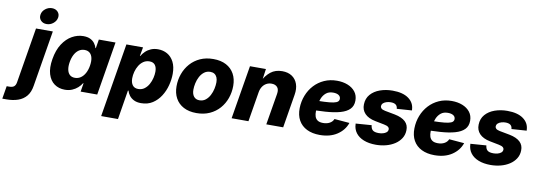

<svg xmlns="http://www.w3.org/2000/svg" viewBox="-177 -1237 5352 1909"><g transform="rotate(10 2499.0 -282.0)"><path d="M99.6 -541H269.5L175.8 24.9Q165.5 89.8 132.8 129.2Q100.1 168.5 48.6 186.3Q-2.9 204.1 -69.3 204.1H-109.4L-87.9 74.7H-64.5Q-29.8 74.7 -13.9 61.3Q2 47.9 6.8 19.5ZM194.8 -602.5Q157.7 -602.5 135.7 -626.5Q113.8 -650.4 119.6 -685.1Q125 -719.7 155 -743.7Q185.1 -767.6 222.2 -767.6Q259.3 -767.6 281.2 -743.7Q303.2 -719.7 297.4 -685.1Q291.5 -650.9 261.7 -626.7Q231.9 -602.5 194.8 -602.5Z M486.3 8.8Q424.8 8.8 380.4 -23.2Q335.9 -55.2 316.9 -117.4Q297.9 -179.7 313 -270Q328.6 -363.3 368.9 -425Q409.2 -486.8 464.1 -517.6Q519 -548.3 577.6 -548.3Q619.6 -548.3 647.5 -534.7Q675.3 -521 691.9 -498.8Q708.5 -476.6 715.3 -451.7H719.2L733.9 -541H902.3L813 0H645.5L659.7 -86.4H654.8Q639.6 -61 615.5 -39.6Q591.3 -18.1 559.1 -4.6Q526.9 8.8 486.3 8.8ZM564.9 -125Q597.7 -125 623.8 -143.1Q649.9 -161.1 667.5 -193.6Q685.1 -226.1 692.4 -270Q699.7 -314.9 692.9 -347.4Q686 -379.9 665.8 -397.5Q645.5 -415 612.8 -415Q580.6 -415 554.7 -397Q528.8 -378.9 511.7 -346.4Q494.6 -314 487.3 -270Q480 -226.6 486.6 -193.6Q493.2 -160.6 512.9 -142.8Q532.7 -125 564.9 -125Z M888.7 204.1 1012.2 -541H1180.2L1164.1 -451.7H1168Q1183.1 -477.5 1206.1 -499.5Q1229 -521.5 1260.3 -534.9Q1291.5 -548.3 1331.1 -548.3Q1383.8 -548.3 1425.5 -524.4Q1467.3 -500.5 1491.9 -452.6Q1516.6 -404.8 1516.6 -333.5Q1516.6 -276.4 1501 -216.3Q1485.4 -156.2 1453.1 -105.5Q1420.9 -54.7 1371.8 -22.9Q1322.8 8.8 1255.4 8.8Q1212.9 8.8 1183.6 -5.9Q1154.3 -20.5 1137 -43.5Q1119.6 -66.4 1112.8 -91.8H1106.9L1058.6 204.1ZM1203.6 -125Q1240.2 -125 1266.6 -144.8Q1293 -164.6 1310.1 -195.3Q1327.1 -226.1 1335.2 -260.3Q1343.3 -294.4 1343.3 -323.7Q1343.3 -366.7 1325 -390.9Q1306.6 -415 1269 -415Q1234.4 -415 1208 -397.2Q1181.6 -379.4 1163.6 -350.1Q1145.5 -320.8 1136.5 -286.4Q1127.4 -252 1127.4 -219.2Q1127.4 -175.3 1147 -150.1Q1166.5 -125 1203.6 -125Z M1815.4 10.3Q1739.3 10.3 1685.5 -18.1Q1631.8 -46.4 1603.5 -97.9Q1575.2 -149.4 1575.2 -218.3Q1575.2 -284.7 1596.7 -344Q1618.2 -403.3 1658.9 -449.5Q1699.7 -495.6 1757.8 -522Q1815.9 -548.3 1890.1 -548.3Q1966.3 -548.3 2019.8 -520Q2073.2 -491.7 2101.6 -440.2Q2129.9 -388.7 2129.9 -319.3Q2129.9 -253.9 2108.9 -194.6Q2087.9 -135.3 2047.4 -89.1Q2006.8 -43 1948.5 -16.4Q1890.1 10.3 1815.4 10.3ZM1822.8 -120.1Q1858.9 -120.1 1884.8 -140.6Q1910.6 -161.1 1927.2 -192.9Q1943.8 -224.6 1951.4 -260Q1959 -295.4 1959 -325.2Q1959 -354.5 1950 -375Q1940.9 -395.5 1924.1 -406.5Q1907.2 -417.5 1882.8 -417.5Q1846.7 -417.5 1820.6 -397.5Q1794.4 -377.4 1777.8 -345.9Q1761.2 -314.5 1753.7 -279.3Q1746.1 -244.1 1746.1 -213.9Q1746.1 -170.4 1766.1 -145.3Q1786.1 -120.1 1822.8 -120.1Z M2389.6 -300.8 2339.8 0H2169.9L2259.8 -541H2420.9L2401.4 -402.8L2389.6 -408.2Q2421.4 -473.6 2468.8 -511Q2516.1 -548.3 2585 -548.3Q2644.5 -548.3 2684.1 -521.7Q2723.6 -495.1 2740.2 -447.8Q2756.8 -400.4 2746.1 -337.9L2690.4 0H2520L2572.8 -315.9Q2580.6 -361.8 2560.5 -384.8Q2540.5 -407.7 2502.4 -407.7Q2473.1 -407.7 2449.5 -394.5Q2425.8 -381.3 2410.4 -357.4Q2395 -333.5 2389.6 -300.8Z M3060.5 11.7Q2984.9 11.7 2929.9 -15.4Q2875 -42.5 2846.2 -93.8Q2817.4 -145 2818.8 -217.3Q2820.3 -285.2 2843.8 -345.2Q2867.2 -405.3 2909.4 -451.2Q2951.7 -497.1 3009.8 -523.2Q3067.9 -549.3 3138.7 -549.3Q3198.2 -549.3 3246.6 -530.3Q3294.9 -511.2 3323.2 -474.9Q3351.6 -438.5 3351.6 -386.2Q3351.6 -332.5 3319.3 -299.6Q3287.1 -266.6 3225.6 -249.3Q3164.1 -231.9 3076.4 -226.1Q2988.8 -220.2 2877.4 -220.2L2893.6 -318.4Q2989.3 -318.4 3048.6 -321Q3107.9 -323.7 3139.9 -330.3Q3171.9 -336.9 3184.1 -348.1Q3196.3 -359.4 3196.3 -376.5Q3196.3 -399.9 3176.3 -413.1Q3156.2 -426.3 3120.6 -426.3Q3076.7 -426.3 3049.6 -403.8Q3022.5 -381.3 3008.3 -347.4Q2994.1 -313.5 2989 -277.3Q2983.9 -241.2 2983.4 -213.4Q2982.4 -184.6 2990 -161.4Q2997.6 -138.2 3017.3 -124.8Q3037.1 -111.3 3073.7 -111.3Q3112.3 -111.3 3140.1 -127Q3168 -142.6 3178.7 -169.9L3331.5 -157.2Q3305.7 -81.5 3234.9 -34.9Q3164.1 11.7 3060.5 11.7Z M3627 10.7Q3556.6 10.7 3504.6 -9.8Q3452.6 -30.3 3424.1 -68.1Q3395.5 -106 3394 -156.7Q3393.6 -158.2 3393.6 -159.4Q3393.6 -160.6 3393.6 -162.1L3553.2 -173.8Q3556.2 -139.2 3574.7 -123.8Q3593.3 -108.4 3635.3 -108.4Q3657.2 -108.4 3678 -114Q3698.7 -119.6 3712.4 -131.1Q3726.1 -142.6 3727.1 -160.2Q3728 -175.8 3715.6 -186Q3703.1 -196.3 3673.3 -202.1L3581.1 -220.2Q3510.3 -234.4 3474.9 -271.7Q3439.5 -309.1 3441.4 -364.3Q3442.9 -424.3 3478.5 -465.3Q3514.2 -506.3 3572.5 -527.3Q3630.9 -548.3 3700.2 -548.3Q3803.2 -548.3 3860.6 -507.1Q3918 -465.8 3921.4 -397.5Q3921.9 -395.5 3922.1 -393.1Q3922.4 -390.6 3921.9 -387.7L3770.5 -377.4Q3768.6 -405.3 3751.5 -418.2Q3734.4 -431.2 3700.7 -431.2Q3680.7 -431.2 3660.4 -425.3Q3640.1 -419.4 3626.5 -407.7Q3612.8 -396 3611.8 -377.9Q3610.8 -363.8 3621.3 -353.5Q3631.8 -343.3 3660.2 -337.4L3761.2 -318.4Q3833 -304.2 3868.7 -270.5Q3904.3 -236.8 3902.3 -183.6Q3901.4 -137.7 3878.4 -101.6Q3855.5 -65.4 3816.9 -40.3Q3778.3 -15.1 3729.2 -2.2Q3680.2 10.7 3627 10.7Z M4218.8 11.7Q4143.1 11.7 4088.1 -15.4Q4033.2 -42.5 4004.4 -93.8Q3975.6 -145 3977.1 -217.3Q3978.5 -285.2 4002 -345.2Q4025.4 -405.3 4067.6 -451.2Q4109.9 -497.1 4168 -523.2Q4226.1 -549.3 4296.9 -549.3Q4356.4 -549.3 4404.8 -530.3Q4453.1 -511.2 4481.4 -474.9Q4509.8 -438.5 4509.8 -386.2Q4509.8 -332.5 4477.5 -299.6Q4445.3 -266.6 4383.8 -249.3Q4322.3 -231.9 4234.6 -226.1Q4147 -220.2 4035.6 -220.2L4051.8 -318.4Q4147.5 -318.4 4206.8 -321Q4266.1 -323.7 4298.1 -330.3Q4330.1 -336.9 4342.3 -348.1Q4354.5 -359.4 4354.5 -376.5Q4354.5 -399.9 4334.5 -413.1Q4314.5 -426.3 4278.8 -426.3Q4234.9 -426.3 4207.8 -403.8Q4180.7 -381.3 4166.5 -347.4Q4152.3 -313.5 4147.2 -277.3Q4142.1 -241.2 4141.6 -213.4Q4140.6 -184.6 4148.2 -161.4Q4155.8 -138.2 4175.5 -124.8Q4195.3 -111.3 4231.9 -111.3Q4270.5 -111.3 4298.3 -127Q4326.2 -142.6 4336.9 -169.9L4489.7 -157.2Q4463.9 -81.5 4393.1 -34.9Q4322.3 11.7 4218.8 11.7Z M4785.2 10.7Q4714.8 10.7 4662.8 -9.8Q4610.8 -30.3 4582.3 -68.1Q4553.7 -106 4552.2 -156.7Q4551.8 -158.2 4551.8 -159.4Q4551.8 -160.6 4551.8 -162.1L4711.4 -173.8Q4714.4 -139.2 4732.9 -123.8Q4751.5 -108.4 4793.5 -108.4Q4815.4 -108.4 4836.2 -114Q4856.9 -119.6 4870.6 -131.1Q4884.3 -142.6 4885.3 -160.2Q4886.2 -175.8 4873.8 -186Q4861.3 -196.3 4831.5 -202.1L4739.3 -220.2Q4668.5 -234.4 4633.1 -271.7Q4597.7 -309.1 4599.6 -364.3Q4601.1 -424.3 4636.7 -465.3Q4672.4 -506.3 4730.7 -527.3Q4789.1 -548.3 4858.4 -548.3Q4961.4 -548.3 5018.8 -507.1Q5076.2 -465.8 5079.6 -397.5Q5080.1 -395.5 5080.3 -393.1Q5080.6 -390.6 5080.1 -387.7L4928.7 -377.4Q4926.8 -405.3 4909.7 -418.2Q4892.6 -431.2 4858.9 -431.2Q4838.9 -431.2 4818.6 -425.3Q4798.3 -419.4 4784.7 -407.7Q4771 -396 4770 -377.9Q4769 -363.8 4779.5 -353.5Q4790 -343.3 4818.4 -337.4L4919.4 -318.4Q4991.2 -304.2 5026.9 -270.5Q5062.5 -236.8 5060.5 -183.6Q5059.6 -137.7 5036.6 -101.6Q5013.7 -65.4 4975.1 -40.3Q4936.5 -15.1 4887.5 -2.2Q4838.4 10.7 4785.2 10.7Z"/></g></svg>

Font: Inter 17pt ExtraBold
Style: Italic
Weight: 800
Italic angle: -9.3988°
Version: Version 4.001;git-66647c0bb